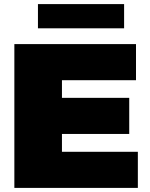

<svg xmlns="http://www.w3.org/2000/svg" viewBox="-20 -916 730 936"><path d="M50 -701V0H652V-176H282V-263H610V-439H282V-525H643V-701ZM165 -896V-778H585V-896Z"/></svg>

Font: Montserrat Custom Black
Style: Regular
Weight: 900
Designer: Julieta Ulanovsky
Foundry: Julieta Ulanovsky
Version: Version 7.200